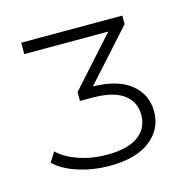

<svg xmlns="http://www.w3.org/2000/svg" viewBox="-68 -751 522 521"><g transform="rotate(-15 193.5 -490.5)"><path d="M334 -409Q334 -360 294 -329Q254 -298 181 -298Q132 -298 90 -312Q48 -326 27 -348L44 -375Q64 -355 100.5 -342Q137 -329 181 -329Q239 -329 268.5 -350.5Q298 -372 298 -409.5Q298 -447 269 -468Q240 -489 182 -489H147V-514L270 -651H34V-683H318V-659L191 -518Q260 -517 297 -487.5Q334 -458 334 -409Z"/></g></svg>

Font: Montserrat Ace
Style: Light
Weight: 300
Designer: Julieta Ulanovsky
Foundry: Julieta Ulanovsky
Version: Version 1